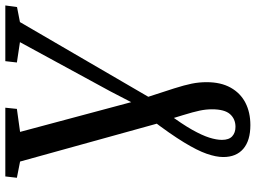

<svg xmlns="http://www.w3.org/2000/svg" viewBox="-140 -643 962 722"><g transform="rotate(-90 341.0 -282.0)"><path d="M231.5 178.5Q173.5 178.5 142.5 152Q111.5 125.5 111.5 76.5Q111.5 49.5 123.8 14.2Q136 -21 166.8 -71.5Q197.5 -122 253 -195L303 -241L358.5 -348L543.5 -688L467 -699.5L472 -743H681.5L675.5 -699L619 -688L314 -164L274 -130.5Q235.5 -78.5 214.2 -40.8Q193 -3 184.5 24Q176 51 176 71.5Q176 98 189.5 110.2Q203 122.5 225 122.5Q254.5 122.5 272.8 102Q291 81.5 291 34Q291 11.5 286 -12.2Q281 -36 269 -75L254 -124L242 -155L94.5 -687.5L33.5 -699.5L38.5 -743H297L292.5 -699.5L206 -687.5L323.5 -248.5L333 -221L369.5 -108.5Q382 -69 387.5 -41.8Q393 -14.5 393 14Q393 67.5 372.5 104.2Q352 141 315.8 159.8Q279.5 178.5 231.5 178.5Z"/></g></svg>

Font: Merriweather Light 18pt
Style: Italic
Weight: 400
Italic angle: -7.8°
Version: Version 2.101